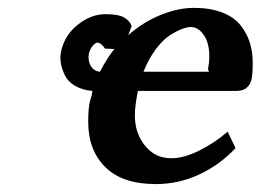

<svg xmlns="http://www.w3.org/2000/svg" viewBox="-20 -460 665 490"><path d="M561 -124 581.1 -82Q541.5 -39.6 488.8 -14.9Q436 9.8 377.9 9.8Q292 9.8 248.5 -33.7Q205.1 -77.1 205.1 -148.9Q205.1 -185.5 210 -203.1Q210.4 -204.6 212.4 -211.2Q214.4 -217.8 214.8 -219.2L213.9 -217.8Q215.8 -225.6 215.8 -228Q190.9 -230 172.9 -240.2Q154.8 -250.5 147 -265.1Q139.2 -279.8 135.7 -296.9Q132.3 -314 136.2 -330.1Q145.5 -371.1 179.2 -397.5Q212.9 -423.8 249 -423.8Q281.7 -423.8 296.1 -415.8Q310.5 -407.7 315.9 -394Q312.5 -382.8 307.1 -370.1Q344.7 -403.3 389.4 -421.6Q434.1 -439.9 475.1 -439.9Q516.6 -439.9 546.9 -428.2Q577.1 -416.5 593.5 -396Q609.9 -375.5 617.4 -351.8Q625 -328.1 625 -299.8Q625 -272.5 622.1 -257.8Q614.7 -228 584 -228H332Q324.2 -189.9 324.2 -166Q324.2 -143.6 330.1 -125Q340.8 -94.2 362.8 -75.2Q384.8 -56.2 418 -56.2Q449.2 -56.2 488.5 -75.7Q527.8 -95.2 561 -124ZM234.9 -276.9Q254.9 -314.5 272 -335L248 -335.9Q237.8 -351.1 229 -351.1Q223.6 -351.1 217 -343.5Q210.4 -335.9 207 -324.2Q203.6 -307.6 210.9 -293.2Q218.3 -278.8 234.9 -276.9ZM346.2 -276.9H508.8Q511.7 -276.9 512.7 -277.1Q513.7 -277.3 513.4 -277.8Q513.2 -278.3 512.5 -279.5Q511.7 -280.8 511.2 -282.2Q510.7 -283.7 511.2 -286.1Q514.2 -300.8 514.2 -315.9Q514.2 -350.6 500 -370.8Q485.8 -391.1 466.8 -391.1Q458 -391.1 444.8 -386.2Q431.6 -381.3 413.8 -370.1Q396 -358.9 377.7 -334.5Q359.4 -310.1 346.2 -276.9Z"/></svg>

Font: Linear Smooth
Style: Bold Italic
Weight: 700
Designer: Philipp H. Poll, Flanker
Foundry: Philipp H. Poll, reworked by Flanker
Version: Version 1.061 | FøM Fix